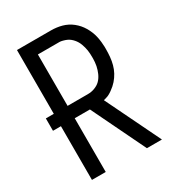

<svg xmlns="http://www.w3.org/2000/svg" viewBox="-178 -838 855 941"><g transform="rotate(-30 250.0 -367.5)"><path d="M64 0V-304H19V-374H64V-735H256Q272 -735 287.5 -733Q303 -731 317.5 -727Q332 -723 346 -716Q360 -709 372.5 -699Q385 -689 395 -677.5Q405 -666 413 -652.5Q421 -639 427 -624.5Q433 -610 436.5 -595Q440 -580 442 -562Q444 -544 444 -534V-520Q444 -499 442 -477.5Q440 -456 434.5 -435.5Q429 -415 419 -396.5Q409 -378 395 -362Q381 -346 360.5 -331.5Q340 -317 327 -314L310 -309L460 0H375L228 -304H142V0ZM142 -374H256Q266 -374 275.5 -375.5Q285 -377 294.5 -380.5Q304 -384 312.5 -389Q321 -394 328 -401Q335 -408 340.5 -416.5Q346 -425 350 -434Q354 -443 357 -452.5Q360 -462 362 -471.5Q364 -481 365 -492.5Q366 -504 366 -511V-520Q366 -530 365.5 -540Q365 -550 363.5 -559.5Q362 -569 359.5 -578.5Q357 -588 353.5 -597.5Q350 -607 345 -615.5Q340 -624 333.5 -631.5Q327 -639 319.5 -645Q312 -651 303 -655Q294 -659 282.5 -662Q271 -665 265 -665H142Z"/></g></svg>

Font: Iosevka MaddieWtf
Style: Regular
Weight: 400
Monospace: yes
Designer: Belleve Invis
Foundry: Belleve Invis
Version: Version 31.3.0; ttfautohint (v1.8.3)